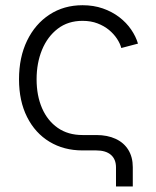

<svg xmlns="http://www.w3.org/2000/svg" viewBox="-20 -568 590 725"><path d="M418 136.2V64Q418 33.2 398.7 16.6Q379.4 0 343.3 0H291.5Q221.2 0 167 -32.7Q112.8 -65.4 82.3 -126Q51.8 -186.5 51.8 -268.6Q51.8 -351.6 82.3 -414.6Q112.8 -477.5 167 -512.9Q221.2 -548.3 291.5 -548.3Q333.5 -548.3 368.4 -536.1Q403.3 -523.9 430.4 -503.2Q457.5 -482.4 475.3 -456.3Q493.2 -430.2 501 -403.3L438 -386.7Q433.6 -403.8 421.6 -421.9Q409.7 -439.9 391.4 -455.1Q373 -470.2 348.1 -479.7Q323.2 -489.3 291.5 -489.3Q236.8 -489.3 198 -459.5Q159.2 -429.7 138.7 -379.9Q118.2 -330.1 118.2 -268.6Q118.2 -207 138.7 -159.7Q159.2 -112.3 198 -85.2Q236.8 -58.1 291.5 -58.1H343.8Q385.7 -58.1 416.7 -43.7Q447.8 -29.3 464.6 -2Q481.4 25.4 481.4 63V136.2Z"/></svg>

Font: Inter 17pt Light
Style: Regular
Weight: 300
Version: Version 4.001;git-66647c0bb